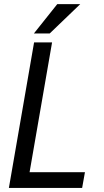

<svg xmlns="http://www.w3.org/2000/svg" viewBox="-20 -918 506 938"><path d="M372.1 -897.9H259.8L145.5 -754.4H222.7ZM395 -76.7H124.5L234.4 -710.9H146.5L23.4 0H381.3Z"/></svg>

Font: Roboto Condensed
Style: Italic
Weight: 400
Designer: Google
Version: Version 1.000;PS 001.000;hotconv 1.0.88;makeotf.lib2.5.64775